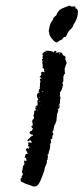

<svg xmlns="http://www.w3.org/2000/svg" viewBox="-20 -683 303 697"><path d="M56 -24 55 -28V-33Q54 -36 59 -38V-40L58 -42Q60 -44 61 -46L62 -49L64 -51L62 -53L61 -56Q59 -58 60 -61L62 -69L63 -76Q64 -84 72 -89H67Q66 -90 67 -92L68 -94L69 -95Q67 -97 67 -99Q68 -100 71 -100L73 -99H76V-103L75 -107Q73 -112 69 -111L71 -116L72 -121Q74 -126 81 -124Q80 -126 78 -132L76 -135L74 -139Q73 -141 79 -146L81 -144L83 -141Q84 -142 84 -144V-147Q87 -148 87 -150Q87 -152 83 -151Q82 -152 82 -155L83 -158Q84 -162 81 -165Q87 -167 94 -164Q96 -167 93 -171L90 -174L88 -177Q88 -173 86 -171Q84 -170 80 -171Q79 -175 84 -179L88 -182L89 -184Q90 -186 91 -186L95 -189L100 -191V-195Q96 -192 93 -195L90 -197L87 -200Q89 -209 96 -208Q96 -213 101 -215Q94 -219 94 -226Q97 -226 98 -227Q100 -230 98 -236L97 -241Q97 -245 98 -248Q105 -252 103 -258V-260L102 -261Q101 -262 101 -264Q104 -268 104 -271V-277Q104 -282 111 -283Q108 -290 107 -292L110 -293L113 -294L111 -296L108 -297Q110 -299 112 -299L114 -300H116Q118 -302 117 -303L116 -304L115 -305Q117 -307 117 -309L116 -312Q114 -317 119 -322Q118 -324 116 -328L114 -334Q113 -338 117 -344Q120 -349 125 -347Q125 -348 122 -350L120 -351L119 -352Q123 -354 121 -358Q125 -359 125 -362L124 -365L125 -368Q124 -381 127 -386L126 -390L125 -394Q124 -396 125.5 -397Q127 -398 131 -398Q130 -402 123 -403L126 -406L129 -410Q132 -414 128 -418L131 -421L133 -422L135 -423L141 -420Q143 -422 141 -424L140 -425Q138 -426 140 -428Q141 -429 140 -432L138 -435L134 -437Q136 -441 135 -446Q135 -452 133 -454Q136 -461 132 -468L134 -469H136Q133 -475 136 -481L135 -484L133 -486Q140 -497 147 -496Q147 -492 150 -494Q146 -495 145 -499Q169 -499 175 -493L177 -497Q182 -499 183 -498Q187 -496 182 -493Q183 -492 188 -492L195 -493Q205 -494 207 -486L208 -484Q210 -482 211 -481Q216 -481 218 -475L217 -470L218 -465L220 -460L222 -455L221 -451L219 -447Q216 -442 217 -438L216 -437L214 -436Q216 -434 215 -427V-422Q215 -419 217 -417Q212 -413 210 -405V-389Q204 -380 210 -374L208 -372L207 -371Q206 -368 207 -367Q206 -363 204 -357L202 -354L201 -352Q196 -348 198 -343V-339L197 -334Q202 -329 198 -323V-312Q198 -307 195 -304Q200 -290 189 -286Q193 -283 191 -278L189 -273L187 -268L186 -257L185 -245L183 -240L181 -234Q178 -229 176 -223Q177 -222 175 -217L174 -211L173 -208L171 -205Q170 -200 174 -199Q174 -195 170 -190V-182Q170 -178 164 -177L165 -171V-165Q162 -162 162 -158V-149Q162 -143 157 -131Q158 -124 152 -121L154 -117Q155 -114 154 -113L153 -110V-107Q153 -102 150 -101Q151 -91 147 -85Q147 -84 145.5 -80.5Q144 -77 143 -75L141 -65L136 -50L130 -35L126 -25L121 -16Q115 -6 105 -6Q98 -6 91 -10Q84 -12 73 -16ZM157 -570Q157 -572 159 -582Q162 -601 173 -612Q172 -616 176 -620L180 -624L184 -627Q191 -646 205 -652Q207 -653 211 -654.5Q215 -656 217 -657L225 -660L234 -663Q237 -659 241 -659H244L248 -660Q251 -661 252.5 -659Q254 -657 255 -652Q260 -652 261 -648Q263 -644 263 -641Q263 -616 247 -594Q245 -586 242 -583L238 -578L233 -574Q231 -572 225 -562L222 -555L218 -549Q210 -550 206 -540Q199 -538 196 -535L191 -532L186 -529Q179 -529 168 -543Q157 -557 159 -565Q157 -565 157 -570ZM132 -349H135Q136 -349 138 -351Q134 -352 132 -349ZM198 -490Q196 -492 195 -490Q195 -489 197 -487Q199 -489 198 -490ZM121 -314H127Q124 -317 121 -314ZM191 -297Q192 -297 193 -298Q191 -300 190 -300Q190 -298 191 -297ZM98 -226 99 -225Q100 -224 102 -225Q101 -226 98 -226ZM124 -328V-330L123 -332Q121 -330 124 -328ZM118 -279Q118 -282 116 -282Q116 -281 118 -279ZM126 -304Q128 -304 129 -305Q127 -305 126 -304ZM111 -233Q111 -234 110 -234L109 -233Q110 -232 111 -233ZM139 -435 141 -436H144Q141 -437 139 -435ZM66 -63 69 -60Q69 -63 66 -63ZM211 -475H212Q211 -476 211 -475Z"/></svg>

Font: Kom-post
Style: Regular
Weight: 400
Designer: @guaschetti
Foundry: guaschetti
Version: Version 1.00 December 6, 2021, initial release